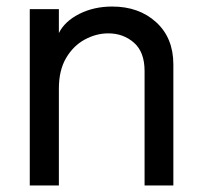

<svg xmlns="http://www.w3.org/2000/svg" viewBox="-20 -562 615 587"><path d="M510 5H422V-345Q422 -403 389.5 -431.5Q357 -460 311 -460Q274 -460 239 -441Q204 -422 182 -384.5Q160 -347 160 -291V5H71V-534H160V-461Q178 -497 222.5 -519.5Q267 -542 323 -542Q405 -542 457.5 -494Q510 -446 510 -365Z"/></svg>

Font: LXGW 975 Gothic SC
Style: Regular
Weight: 400
Version: Version 2.01;February 25, 2021